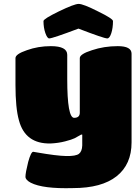

<svg xmlns="http://www.w3.org/2000/svg" viewBox="-20 -819 711 994"><path d="M405.8 -122.1H399.9Q381.3 -110.8 366.7 -103.5Q352.1 -96.2 317.1 -87.2Q282.2 -78.1 242.2 -76.2Q110.8 -73.2 78.1 -195.8Q60.1 -259.3 60.1 -379.9V-518.1Q60.1 -539.1 119.1 -559.1Q177.2 -580.1 243.2 -580.1Q328.1 -580.1 328.1 -535.2V-409.2Q328.1 -209 363.8 -209Q393.1 -209 393.1 -235.8V-518.1Q393.1 -539.1 456.1 -559.1Q518.6 -580.1 589.8 -580.1Q661.1 -580.1 661.1 -541V-82Q661.1 32.2 583.7 93.5Q506.3 154.8 357.9 154.8Q202.1 159.2 139.2 127Q111.8 112.3 111.8 96.2Q111.8 75.7 126 19Q140.6 -33.2 151.9 -33.2Q152.3 -33.2 171.9 -29.8Q272.5 -12.2 322.5 -11.2Q372.6 -10.3 388.7 -22.7Q404.8 -35.2 405.8 -65.9ZM205.1 -710Q205.1 -721.2 284.2 -759.8Q364.7 -798.8 387.2 -798.8Q411.1 -798.8 487.8 -759.8Q564.9 -722.2 564.9 -710Q564.9 -674.3 556.2 -647.2Q547.4 -620.1 535.2 -620.1Q518.1 -620.1 386.2 -670.9Q251.5 -620.1 234.9 -620.1Q224.6 -620.1 214.8 -647.9Q205.1 -675.8 205.1 -710Z"/></svg>

Font: GGS TheRock Black
Style: Regular
Weight: 900
Designer: Rodrigo Fuenzalida (2012); Goodgame Studios (2014)
Foundry: Rodrigo Fuenzalida,2012;  GGS,2014
Version: Version 1.002 | FøM Mod